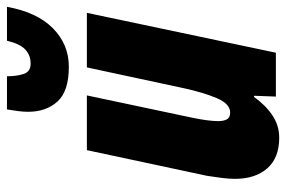

<svg xmlns="http://www.w3.org/2000/svg" viewBox="-158 -670 837 562"><g transform="rotate(-90 261.0 -388.5)"><path d="M139.2 9.8Q80.6 9.8 49.8 -25.1Q19 -60.1 19 -120.1Q19 -137.2 21.7 -158.2Q24.4 -179.2 27.8 -201.2L103 -553.2H263.2L198.2 -246.1Q188 -197.3 188 -168.9Q188 -152.3 193.4 -143.1Q198.7 -133.8 212.9 -133.8Q238.8 -133.8 255.4 -173.3Q272 -212.9 284.2 -269L345.2 -553.2H504.9L388.2 0H259.8L262.2 -64H258.8Q234.9 -30.3 205.1 -10.3Q175.3 9.8 139.2 9.8ZM347.2 -606Q275.4 -606 245.4 -639.2Q215.3 -672.4 215.3 -725.1Q215.3 -738.8 217.3 -754.4Q219.2 -770 222.2 -787.1H319.3Q319.3 -757.8 326.2 -737.8Q333 -717.8 356.4 -717.8Q380.4 -717.8 397.2 -733.2Q414.1 -748.5 423.3 -787.1H522.5Q506.8 -699.2 459.7 -652.6Q412.6 -606 347.2 -606Z"/></g></svg>

Font: Open Sans Condensed ExtraBold
Style: Italic
Weight: 800
Width: 3
Italic angle: -12°
Designer: Monotype Design Team
Foundry: Monotype Imaging Inc.
Version: Version 3.003; ttfautohint (v1.8.4)